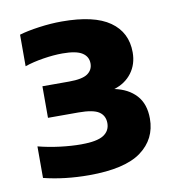

<svg xmlns="http://www.w3.org/2000/svg" viewBox="-64 -498 585 632"><g transform="rotate(-10 228.0 -182.0)"><path d="M184.5 75Q103.5 75 33 57.5V-48Q67.5 -39 105.8 -34.2Q144 -29.5 176.5 -29.5Q229 -29.5 251 -43.5Q273 -57.5 273 -83.5Q273 -108.5 253.8 -121.5Q234.5 -134.5 185.5 -134.5H83.5V-240H172.5Q217 -240 234.8 -252.5Q252.5 -265 252.5 -286.5Q252.5 -309.5 232.8 -322.2Q213 -335 167 -335Q137.5 -335 102.8 -329.5Q68 -324 40.5 -314.5V-420Q67 -428 106.8 -433.5Q146.5 -439 183 -439Q291 -439 343.2 -402.2Q395.5 -365.5 395.5 -298.5Q395.5 -259 374 -230.2Q352.5 -201.5 315 -190Q361 -180.5 387.2 -151.8Q413.5 -123 413.5 -74Q413.5 -5.5 358.8 34.8Q304 75 184.5 75Z"/></g></svg>

Font: Encode Sans Semi Expanded ExtraBold
Style: Regular
Weight: 800
Width: 6
Designer: Multiple Designers
Foundry: Impallari Type
Version: Version 3.000; ttfautohint (v1.8.3) -l 8 -r 50 -G 200 -x 14 